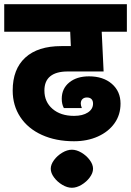

<svg xmlns="http://www.w3.org/2000/svg" viewBox="-30 -668 620 908"><path d="M30 -240Q30 -341 89.5 -395.5Q149 -450 260 -450H305L302 -518H-10V-648H570V-518H451L460 -330H290Q236 -330 208 -307.5Q180 -285 180 -240Q180 -186 218.5 -153Q257 -120 320 -120Q361 -120 385.5 -136Q410 -152 410 -178Q410 -192 402.5 -199.5Q395 -207 381 -207Q368 -207 360 -199.5Q352 -192 352 -178Q352 -170 357 -157H272Q262 -175 262 -201Q262 -249 297.5 -278Q333 -307 391 -307Q458 -307 499 -271.5Q540 -236 540 -178Q540 -125 511.5 -85Q483 -45 433 -22.5Q383 0 320 0Q234 0 168 -30Q102 -60 66 -114.5Q30 -169 30 -240ZM210 130Q210 110 225.5 89Q241 68 264.5 54Q288 40 310 40Q332 40 355.5 54Q379 68 394.5 89Q410 110 410 130Q410 150 394.5 171Q379 192 355.5 206Q332 220 310 220Q288 220 264.5 206Q241 192 225.5 171Q210 150 210 130Z"/></svg>

Font: Madhuban Bold
Style: Regular
Weight: 700
Designer: jaikishan Patel
Foundry: MagicType
Version: Version 1.000